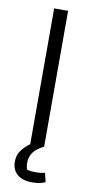

<svg xmlns="http://www.w3.org/2000/svg" viewBox="-89 -651 410 855"><g transform="rotate(10 116.0 -224.0)"><path d="M181 155Q156 166 121 166Q78 166 54 145.5Q30 125 30 88Q30 60 44.5 39Q59 18 84 0V-614H147V0Q114 17 99.5 36.5Q85 56 85 85Q85 103 91 115Q107 119 130 119Q152 119 171 114Z"/></g></svg>

Font: Athiti
Style: Regular
Weight: 400
Designer: CadsonDemak Team
Foundry: CadsonDemak
Version: Version 1.033